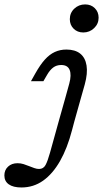

<svg xmlns="http://www.w3.org/2000/svg" viewBox="-122 -648 497 861"><path d="M170.2 -206.5 188.7 -273.4Q199.2 -312.1 190.3 -334.3Q181.5 -356.5 152.4 -356.5Q131.5 -356.5 116.5 -345.2Q101.6 -333.9 89.5 -312.9L72.6 -283.9H16.9L36.3 -318.5Q58.1 -357.3 79 -380.6Q100 -404 123.8 -414.9Q147.6 -425.8 175.8 -425.8Q214.5 -425.8 237.5 -407.7Q260.5 -389.5 266.1 -354.4Q271.8 -319.4 258.1 -269.4L240.3 -206.5ZM211.3 -103.2 200.8 -63.7Q179.8 16.9 147.2 74.2Q114.5 131.5 71.4 162.1Q28.2 192.7 -25.8 192.7Q-62.9 192.7 -82.7 178.6Q-102.4 164.5 -102.4 138.7Q-102.4 114.5 -85.9 99.2Q-69.4 83.9 -43.5 83.9Q-29 83.9 -16.5 87.9Q-4 91.9 8.1 96.8Q20.2 101.6 31.5 105.6Q42.7 109.7 53.2 109.7Q72.6 109.7 82.3 91.9Q91.9 74.2 102.4 36.3L141.1 -103.2L170.2 -206.5H240.3ZM251.6 -502.4Q225 -502.4 208.1 -519.4Q191.1 -536.3 191.1 -562.1Q191.1 -590.3 211.3 -609.3Q231.5 -628.2 259.7 -628.2Q286.3 -628.2 303.2 -611.3Q320.2 -594.4 320.2 -568.5Q320.2 -541.1 300 -521.8Q279.8 -502.4 251.6 -502.4Z"/></svg>

Font: Playfair 5pt SemiExpanded Light
Style: Italic
Weight: 300
Width: 6
Italic angle: -15.6°
Designer: Claus Eggers Sørensen
Foundry: Claus Eggers Sørensen
Version: Version 2.203